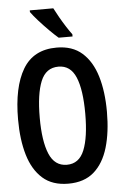

<svg xmlns="http://www.w3.org/2000/svg" viewBox="-62 -981 654 1033"><g transform="rotate(-5 265.0 -464.5)"><path d="M265 9Q179 9 126.5 -37.5Q74 -84 49.5 -166.5Q25 -249 25 -359Q25 -533 82.5 -629.5Q140 -726 265 -726Q350 -726 402.5 -679.5Q455 -633 480 -550.5Q505 -468 505 -358Q505 -248 480.5 -165.5Q456 -83 403.5 -37Q351 9 265 9ZM266 -93Q332 -93 360 -162Q388 -231 388 -358Q388 -488 359.5 -555.5Q331 -623 266 -623Q198 -623 170 -554Q142 -485 142 -358Q142 -231 171 -162Q200 -93 266 -93ZM281 -778Q261 -795 233 -823Q205 -851 179 -880Q153 -909 139 -929V-938H266Q277 -916 293 -888Q309 -860 326 -833.5Q343 -807 356 -790V-778Z"/></g></svg>

Font: Noto Sans Mono Condensed SemiBold
Style: Regular
Weight: 600
Width: 3
Designer: Monotype Design Team
Foundry: Monotype Imaging Inc.
Version: Version 2.014